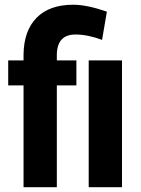

<svg xmlns="http://www.w3.org/2000/svg" viewBox="-20 -780 586 800"><path d="M78.1 0V-424.3H14.2V-528.3H78.1V-552.2Q79.1 -651.9 132.6 -706.1Q186 -760.3 285.2 -760.3Q342.3 -760.3 425.3 -731.4L405.3 -613.8Q345.7 -636.2 294.4 -636.2Q217.8 -636.2 216.8 -551.8V-528.3H298.3V-424.3H216.8V0ZM488.3 0H349.6V-528.3H488.3Z"/></svg>

Font: Roboto Condensed
Style: Bold
Weight: 700
Designer: Google
Version: Version 2.134; 2016